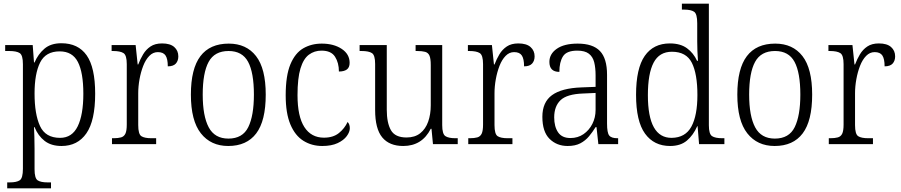

<svg xmlns="http://www.w3.org/2000/svg" viewBox="-20 -780 4878 1039"><path d="M19 239V207H33Q70 207 87 195.5Q104 184 104 133V-433Q104 -481 87 -492.5Q70 -504 29 -504H8V-536H157L164 -442H167Q186 -487 220.5 -516.5Q255 -546 312 -546Q403 -546 449 -480.5Q495 -415 495 -273Q495 -127 447.5 -58.5Q400 10 313 10Q257 10 221.5 -17.5Q186 -45 167 -92H164Q165 -71 166 -40.5Q167 -10 167 25V136Q167 185 184 196Q201 207 237 207H256V239ZM305 -34Q370 -34 400.5 -96.5Q431 -159 431 -273Q431 -387 401.5 -444.5Q372 -502 303 -502Q227 -502 197 -441.5Q167 -381 167 -274Q167 -162 196.5 -98Q226 -34 305 -34Z M586 0V-32H594Q619 -32 635 -36.5Q651 -41 658.5 -56.5Q666 -72 666 -106V-433Q666 -481 648.5 -492.5Q631 -504 591 -504H584V-536H714L725 -431H728Q739 -460 754.5 -486Q770 -512 794.5 -528.5Q819 -545 857 -545Q901 -545 923 -525.5Q945 -506 945 -475Q945 -451 931.5 -436Q918 -421 888 -421Q888 -461 876 -479.5Q864 -498 834 -498Q808 -498 788 -477.5Q768 -457 755 -423.5Q742 -390 735 -351Q728 -312 728 -275V-103Q728 -54 745 -43Q762 -32 800 -32H825V0Z M1215 10Q1121 10 1067 -58.5Q1013 -127 1013 -268Q1013 -408 1064.5 -476Q1116 -544 1218 -544Q1313 -544 1365.5 -476.5Q1418 -409 1418 -268Q1418 -126 1366.5 -58Q1315 10 1215 10ZM1216 -30Q1293 -30 1323.5 -92Q1354 -154 1354 -268Q1354 -387 1322.5 -445.5Q1291 -504 1217 -504Q1141 -504 1109 -445Q1077 -386 1077 -268Q1077 -152 1109.5 -91Q1142 -30 1216 -30Z M1724 10Q1667 10 1622 -18Q1577 -46 1551.5 -106.5Q1526 -167 1526 -264Q1526 -371 1551.5 -432Q1577 -493 1621 -518.5Q1665 -544 1721 -544Q1786 -544 1829 -515.5Q1872 -487 1872 -440Q1872 -415 1857 -404Q1842 -393 1814 -393Q1814 -440 1793 -473Q1772 -506 1720 -506Q1681 -506 1651.5 -484Q1622 -462 1606 -409.5Q1590 -357 1590 -265Q1590 -150 1627 -92.5Q1664 -35 1733 -35Q1783 -35 1814 -60Q1845 -85 1861 -120Q1873 -108 1873 -86Q1873 -66 1856.5 -43.5Q1840 -21 1807 -5.5Q1774 10 1724 10Z M2162 10Q2087 10 2048.5 -36.5Q2010 -83 2010 -185V-434Q2010 -481 1993 -492.5Q1976 -504 1936 -504H1926V-536H2073V-186Q2073 -115 2095.5 -75.5Q2118 -36 2180 -36Q2225 -36 2254 -59Q2283 -82 2297 -121.5Q2311 -161 2311 -210V-428Q2311 -463 2304 -479Q2297 -495 2280.5 -499.5Q2264 -504 2237 -504H2229V-536H2373V-103Q2373 -55 2390 -43.5Q2407 -32 2445 -32H2457V0H2323L2315 -83H2311Q2264 10 2162 10Z M2514 0V-32H2522Q2547 -32 2563 -36.5Q2579 -41 2586.5 -56.5Q2594 -72 2594 -106V-433Q2594 -481 2576.5 -492.5Q2559 -504 2519 -504H2512V-536H2642L2653 -431H2656Q2667 -460 2682.5 -486Q2698 -512 2722.5 -528.5Q2747 -545 2785 -545Q2829 -545 2851 -525.5Q2873 -506 2873 -475Q2873 -451 2859.5 -436Q2846 -421 2816 -421Q2816 -461 2804 -479.5Q2792 -498 2762 -498Q2736 -498 2716 -477.5Q2696 -457 2683 -423.5Q2670 -390 2663 -351Q2656 -312 2656 -275V-103Q2656 -54 2673 -43Q2690 -32 2728 -32H2753V0Z M3052 10Q2993 10 2954 -28.5Q2915 -67 2915 -148Q2915 -227 2967 -265Q3019 -303 3126 -307L3203 -310V-372Q3203 -413 3195.5 -443Q3188 -473 3166.5 -489.5Q3145 -506 3104 -506Q3046 -506 3026.5 -475Q3007 -444 3007 -391Q2953 -391 2953 -445Q2953 -488 2993 -516Q3033 -544 3106 -544Q3188 -544 3226.5 -504Q3265 -464 3265 -375V-111Q3265 -62 3276.5 -47Q3288 -32 3321 -32H3325V0H3218L3208 -92H3203Q3187 -66 3167.5 -42.5Q3148 -19 3120.5 -4.5Q3093 10 3052 10ZM3067 -33Q3107 -33 3137.5 -54Q3168 -75 3185.5 -109.5Q3203 -144 3203 -185V-277L3136 -274Q3048 -271 3013.5 -238Q2979 -205 2979 -145Q2979 -95 3000 -64Q3021 -33 3067 -33Z M3606 10Q3519 10 3470.5 -57Q3422 -124 3422 -267Q3422 -410 3469 -477.5Q3516 -545 3605 -545Q3662 -545 3697.5 -519Q3733 -493 3752 -451H3757Q3755 -476 3754 -504Q3753 -532 3753 -556V-654Q3753 -705 3736 -716.5Q3719 -728 3682 -728H3670V-760H3816V-102Q3816 -55 3833 -43.5Q3850 -32 3889 -32H3900V0H3763L3755 -97H3753Q3732 -49 3697.5 -19.5Q3663 10 3606 10ZM3615 -34Q3689 -35 3721.5 -95Q3754 -155 3754 -266Q3754 -380 3724 -440Q3694 -500 3616 -500Q3548 -500 3517 -441Q3486 -382 3486 -265Q3486 -33 3615 -34Z M4172 10Q4078 10 4024 -58.5Q3970 -127 3970 -268Q3970 -408 4021.5 -476Q4073 -544 4175 -544Q4270 -544 4322.5 -476.5Q4375 -409 4375 -268Q4375 -126 4323.5 -58Q4272 10 4172 10ZM4173 -30Q4250 -30 4280.5 -92Q4311 -154 4311 -268Q4311 -387 4279.5 -445.5Q4248 -504 4174 -504Q4098 -504 4066 -445Q4034 -386 4034 -268Q4034 -152 4066.5 -91Q4099 -30 4173 -30Z M4465 0V-32H4473Q4498 -32 4514 -36.5Q4530 -41 4537.5 -56.5Q4545 -72 4545 -106V-433Q4545 -481 4527.5 -492.5Q4510 -504 4470 -504H4463V-536H4593L4604 -431H4607Q4618 -460 4633.5 -486Q4649 -512 4673.5 -528.5Q4698 -545 4736 -545Q4780 -545 4802 -525.5Q4824 -506 4824 -475Q4824 -451 4810.5 -436Q4797 -421 4767 -421Q4767 -461 4755 -479.5Q4743 -498 4713 -498Q4687 -498 4667 -477.5Q4647 -457 4634 -423.5Q4621 -390 4614 -351Q4607 -312 4607 -275V-103Q4607 -54 4624 -43Q4641 -32 4679 -32H4704V0Z"/></svg>

Font: Noto Serif Lao SemiCondensed Light
Style: Regular
Weight: 300
Width: 4
Designer: Monotype Design Team
Foundry: Monotype Imaging Inc.
Version: Version 2.003; ttfautohint (v1.8.4.7-5d5b)